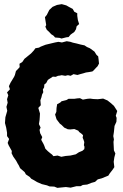

<svg xmlns="http://www.w3.org/2000/svg" viewBox="-20 -887 595 927"><path d="M257 20 242 14 219 13 207 8 182 2 159 -8 144 -17 131 -24 123 -33 105 -45 99 -56 77 -75 71 -88 66 -96 58 -111 44 -131 36 -147 37 -158 22 -185 17 -197 24 -216 14 -230V-246L10 -270L4 -293L6 -321L15 -352L11 -371L17 -391L14 -408L20 -427L14 -441L28 -456L23 -471L31 -488L48 -516L52 -525L57 -544L64 -551L75 -563L74 -579L88 -588L98 -603L119 -620L130 -629L143 -643L151 -654L168 -657L177 -662L200 -671L225 -677L246 -682L262 -685L279 -682L302 -688L320 -685L332 -681L350 -677L369 -672L388 -668L400 -660L414 -654L436 -638L446 -622L454 -615L456 -600L458 -580L451 -567L444 -560L432 -547L426 -542L409 -539L395 -537L382 -533L367 -529L354 -525L335 -529L321 -521L308 -524L295 -521L278 -524L269 -522L260 -521L249 -516L235 -517L228 -512L218 -506L211 -501L203 -486L194 -479L193 -465L187 -455L189 -442L183 -430L180 -417L175 -403L177 -379L165 -366L173 -339L172 -321L171 -307L168 -288L176 -271L171 -260L174 -244L184 -225L179 -212L185 -201L190 -192L194 -183L199 -169L211 -157L223 -147L231 -141L238 -133L258 -136L276 -130L297 -134L320 -136L333 -139L346 -142L361 -152L378 -159L387 -167L388 -178L385 -186L387 -201L383 -213L379 -222L381 -234L374 -241L362 -250L358 -256L339 -264L319 -262L307 -263L290 -271L277 -284L269 -290L253 -311L246 -334L252 -347L253 -366L256 -384L271 -392L277 -398L301 -404L311 -410H339L353 -412L366 -413L380 -406L402 -410L415 -411L430 -409L452 -408L478 -411L499 -402L513 -391L530 -376L546 -351L539 -328L543 -318L542 -299L533 -279L530 -250L527 -230L530 -214L528 -202L529 -181L530 -161L537 -146L532 -127L529 -106L532 -80L524 -68L510 -50L503 -39L471 -26L452 -21L439 -9L421 -4L401 4L380 6L369 12H349L321 19L298 16ZM277 -701 268 -704 246 -706 238 -715 227 -722 216 -734 206 -743 199 -758 203 -766 199 -791 197 -804 206 -815 218 -839 234 -854 255 -863 278 -867 300 -861 314 -853 331 -844 339 -830 353 -823V-811L356 -790L362 -771L350 -760L347 -746L339 -733L321 -720L311 -708L301 -707Z"/></svg>

Font: Winky Rough
Style: Bold
Weight: 700
Designer: Simon Atzbach
Foundry: typofactur
Version: Version 1.206; ttfautohint (v1.8.4.7-5d5b)